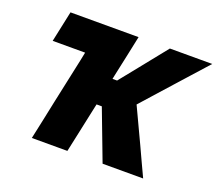

<svg xmlns="http://www.w3.org/2000/svg" viewBox="-119 -878 1178 1043"><g transform="rotate(20 470.0 -356.5)"><path d="M157 0Q169 -56.5 180.5 -109.5Q191.5 -162 206 -231L251 -441Q256.5 -466.5 261.5 -490Q266 -513 270.5 -534.5H83L121 -713H514.5Q502 -654.5 490.5 -599Q478.5 -543.5 463.5 -473.5L459 -451.5H485.5L568 -554Q597 -589.5 626.5 -627Q656 -664 695.5 -713H940.5Q887.5 -653.5 836 -596.5Q784.5 -539 732.5 -481L629.5 -365.5L683.5 -250.5Q702 -211.5 723.5 -165.5Q744.5 -119.5 765 -75.8Q785.5 -32 800.5 0H566Q549 -45 534 -84.5Q519 -124 504 -163.5L455.5 -291.5H425L412 -231Q397 -162 386 -109.2Q375 -56.5 362.5 0Z"/></g></svg>

Font: Heraclito ExtraBold
Style: Italic
Weight: 800
Italic angle: -12°
Designer: Kostas Bartsokas (font) & Cristiano Sobral (main changes)
Foundry: Kostas Bartsokas (font) & Cristiano Sobral (main changes)
Version: Version 1.00;July 8, 2020;FontCreator 13.0.0.2655 64-bit